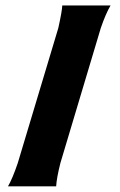

<svg xmlns="http://www.w3.org/2000/svg" viewBox="-20 -670 431 691"><path d="M182.1 0.5H8.8Q24.4 -25.9 43.9 -83L189.9 -569.3Q203.6 -631.3 204.1 -650.4H377.9Q360.4 -620.6 342.8 -569.3L197.3 -83Q183.6 -28.3 182.1 0.5Z"/></svg>

Font: Nosifer Caps
Style: Regular
Weight: 800
Version: Version 001.002